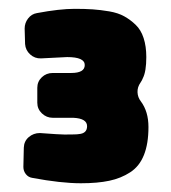

<svg xmlns="http://www.w3.org/2000/svg" viewBox="-20 -690 390 437"><path d="M147 -421.9H100.1Q85.9 -421.9 75.4 -431.9Q64.9 -441.9 64.9 -456.1V-490.2Q64.9 -504.4 75.2 -514.2Q85.4 -523.9 100.1 -523.9H142.1Q172.9 -523.9 172.9 -542Q172.9 -560.1 132.8 -560.1L73.2 -557.1Q59.1 -556.6 48.6 -566.2Q38.1 -575.7 37.1 -589.8L36.1 -625Q36.1 -637.7 43.9 -647.9Q51.8 -658.2 64 -660.2Q115.7 -669.9 149.9 -669.9Q173.8 -669.9 191.2 -668.7Q208.5 -667.5 228.8 -664.1Q249 -660.6 262.9 -652.8Q276.9 -645 288.8 -633.5Q300.8 -622.1 306.9 -603.3Q313 -584.5 313 -560.1Q313 -527.3 305.2 -512.2Q303.7 -507.8 299.8 -502Q292.5 -491.7 293 -480Q293.5 -468.3 300.8 -459Q317.9 -436 317.9 -400.9Q317.9 -362.8 307.6 -337.2Q297.4 -311.5 276.4 -297.9Q255.4 -284.2 228.8 -278.6Q202.1 -272.9 164.1 -272.9Q118.7 -272.9 53.2 -285.2Q44.4 -286.6 38.8 -293.7Q33.2 -300.8 33.2 -310.1L34.2 -354Q34.7 -368.7 45.4 -377.9Q56.2 -387.2 70.8 -387.2Q116.2 -383.8 127 -383.8Q155.3 -383.8 159.2 -384.8Q178.2 -386.2 178.2 -402.8Q178.2 -420.4 147 -421.9Z"/></svg>

Font: Don José
Style: Regular
Weight: 900
Designer: Cristian Tournier
Version: Version 1.000